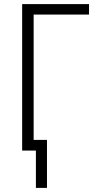

<svg xmlns="http://www.w3.org/2000/svg" viewBox="-20 -734 465 936"><path d="M414 -714V-663H144V-52H209V182H155V0H88V-714Z"/></svg>

Font: Noto Sans UI SemiCondensed Light
Style: Regular
Weight: 300
Width: 4
Designer: Monotype Design Team
Foundry: Monotype Imaging Inc.
Version: Version 1.901